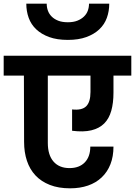

<svg xmlns="http://www.w3.org/2000/svg" viewBox="-41 -1043 734 1044"><path d="M-21 -740H673V-632H576V-539Q576 -483 564 -440.5Q552 -398 525.5 -371.5Q499 -345 456 -334.5Q413 -324 351 -332V-448Q404 -442 427.5 -465Q451 -488 451 -543V-632H219V-266Q219 -200 250 -164.5Q281 -129 337 -129Q390 -129 420 -160Q450 -191 450 -246H576Q576 -192 559.5 -150Q543 -108 512 -78.5Q481 -49 437.5 -34Q394 -19 340 -19Q277 -19 230 -37.5Q183 -56 152 -89Q121 -122 105.5 -168.5Q90 -215 90 -271L89 -632H-21ZM328 -826Q269 -826 226.5 -841.5Q184 -857 156 -883.5Q128 -910 115 -946Q102 -982 102 -1023H213Q213 -1003 219.5 -985Q226 -967 240 -953Q254 -939 275.5 -930.5Q297 -922 328 -922Q358 -922 379.5 -930.5Q401 -939 415.5 -953Q430 -967 436.5 -985Q443 -1003 443 -1023H553Q553 -982 540 -946Q527 -910 499 -883.5Q471 -857 428.5 -841.5Q386 -826 328 -826Z"/></svg>

Font: SVN-Poppins SemiBold
Style: Regular
Weight: 600
Designer: Ninad Kale (Devanagari), Jonny Pinhorn (Latin)
Foundry: Indian Type Foundry
Version: Version 3.002 2017